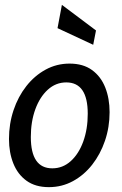

<svg xmlns="http://www.w3.org/2000/svg" viewBox="-20 -761 504 791"><path d="M181.5 10Q126 10 89.5 -16.2Q53 -42.5 35 -87.5Q17 -132.5 17 -188.5Q17 -251 35.8 -307Q54.5 -363 88.5 -406.2Q122.5 -449.5 168 -474.2Q213.5 -499 266.5 -499Q322.5 -499 359 -472.5Q395.5 -446 413.5 -400.8Q431.5 -355.5 431.5 -299Q431.5 -237 412.5 -181.2Q393.5 -125.5 359.8 -82.5Q326 -39.5 280.5 -14.8Q235 10 181.5 10ZM195.5 -67.5Q238.5 -67.5 271.5 -97.2Q304.5 -127 323 -178Q341.5 -229 341.5 -292.5Q341.5 -421.5 253 -421.5Q210 -421.5 177 -391.5Q144 -361.5 125.5 -310.8Q107 -260 107 -196.5Q107 -67.5 195.5 -67.5ZM364 -576.5 217 -645 235 -741 375.5 -635.5Z"/></svg>

Font: Cabin Condensed
Style: Italic
Weight: 400
Width: 3
Italic angle: -10°
Designer: Pablo Impallari
Foundry: Pablo Impallari. http://www.impallari.com Igino Marini. http://www.ikern.com
Version: Version 3.001; ttfautohint (v1.8.3)